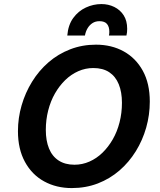

<svg xmlns="http://www.w3.org/2000/svg" viewBox="-20 -934 805 968"><path d="M341.8 14.2Q264 14.2 202.5 -19.5Q141 -53.2 105.8 -117.8Q70.5 -182.2 70.5 -272.8Q70.5 -339.2 89 -403Q107.5 -466.8 141.8 -522.2Q176 -577.8 224.5 -619.8Q273 -661.8 333.5 -685.2Q394 -708.8 464 -708.8Q542.5 -708.8 603.6 -675Q664.8 -641.2 700 -577.2Q735.2 -513.2 735.2 -422Q735.2 -354.5 717.1 -290.8Q699 -227 664.8 -171.6Q630.5 -116.2 582.4 -74.5Q534.2 -32.8 473.4 -9.2Q412.5 14.2 341.8 14.2ZM355.5 -103.5Q395 -103.5 431 -119.4Q467 -135.2 496.6 -164Q526.2 -192.8 548.5 -231.5Q570.8 -270.2 582.8 -317.4Q594.8 -364.5 594.8 -415.8Q594.8 -469.8 578.8 -509.1Q562.8 -548.5 530.8 -569.8Q498.8 -591 450.2 -591Q410.8 -591 374.8 -575.1Q338.8 -559.2 309.1 -530.5Q279.5 -501.8 257.2 -463Q235 -424.2 223 -377.2Q211 -330.2 211 -279Q211 -225 227 -185.5Q243 -146 275.5 -124.8Q308 -103.5 355.5 -103.5ZM319.2 -754.8Q323.8 -808.5 349.4 -843.5Q375 -878.5 412.8 -896Q450.5 -913.5 491.2 -913.5Q526.5 -913.5 556.2 -898.9Q586 -884.2 603.6 -856.8Q621.2 -829.2 621.2 -788.5Q621.2 -780 620.4 -771.5Q619.5 -763 617.5 -754.8H529.2Q530.2 -759.8 530.8 -764.6Q531.2 -769.5 531.2 -774.2Q531.2 -799 519.5 -813.1Q507.8 -827.2 481.5 -827.2Q461.2 -827.2 446.4 -817.6Q431.5 -808 421.8 -791.9Q412 -775.8 408.2 -754.8Z"/></svg>

Font: Ubuntu Sans
Style: Italic
Weight: 400
Italic angle: -13.5°
Designer: Dalton Maag Ltd
Foundry: Dalton Maag Ltd
Version: Version 1.006